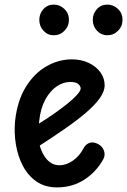

<svg xmlns="http://www.w3.org/2000/svg" viewBox="-20 -803 552 833"><path d="M227.5 10Q175 10 138.2 -15.5Q101.5 -41 79.2 -83.5Q57 -126 48.8 -177Q40.5 -228 45.5 -278.5Q55 -365.5 91.5 -425Q128 -484.5 181 -515Q234 -545.5 291.5 -545.5Q333 -545.5 365.2 -530Q397.5 -514.5 415.8 -489Q434 -463.5 434 -433Q434 -406.5 412.5 -376.5Q391 -346.5 353 -314Q315 -281.5 263.5 -245.8Q212 -210 152.5 -171.5Q158.5 -149.5 169.8 -130Q181 -110.5 198.2 -98.2Q215.5 -86 238 -86Q267.5 -86 296.2 -106Q325 -126 343 -160.5Q352.5 -178 369.5 -183.5Q386.5 -189 407.5 -177Q425.5 -166.5 431.5 -147.8Q437.5 -129 428 -112Q398 -57.5 346.2 -23.8Q294.5 10 227.5 10ZM149 -267Q182.5 -287.5 214.8 -310Q247 -332.5 273 -353.5Q299 -374.5 314.5 -392Q330 -409.5 330 -419Q330 -429 319.8 -438.2Q309.5 -447.5 285 -447.5Q254.5 -447.5 225.8 -428Q197 -408.5 176.5 -370.8Q156 -333 150 -278ZM445.5 -650Q419.5 -650 401 -669.5Q382.5 -689 382.5 -717Q382.5 -743.5 400.2 -763.2Q418 -783 445.5 -783Q472 -783 491.8 -764.2Q511.5 -745.5 511.5 -717Q511.5 -689 492.2 -669.5Q473 -650 445.5 -650ZM213 -650Q187 -650 168.8 -669.5Q150.5 -689 150.5 -717Q150.5 -743.5 168.2 -763.2Q186 -783 213 -783Q239.5 -783 259.2 -764.2Q279 -745.5 279 -717Q279 -689 259.8 -669.5Q240.5 -650 213 -650Z"/></svg>

Font: Edu SA Hand Medium
Style: Regular
Weight: 500
Designer: Tina and Corey Anderson, Eben Sorkin, Mirko Velimirovic
Foundry: Google for Education
Version: Version 2.000